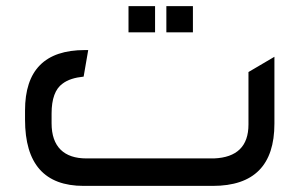

<svg xmlns="http://www.w3.org/2000/svg" viewBox="-20 -609 979 629"><path d="M62 -247V-217C62 -72 126 0 254 0H677C812 0 879 -68 879 -204V-423L794 -373V-201C794 -130 756 -93 681 -90H263C190 -90 149 -128 149 -205V-237C149 -285 161 -318 185 -335C202 -348 225 -355 254 -358L269 -445H258C127 -445 62 -379 62 -247ZM401 -503H488V-589H401ZM525 -503H612V-589H525Z"/></svg>

Font: All Genders v4 Light
Style: Regular
Weight: 300
Designer: Rassam Alawdi
Foundry: Rassam Art
Version: Version 3.100;FEAKit 1.0